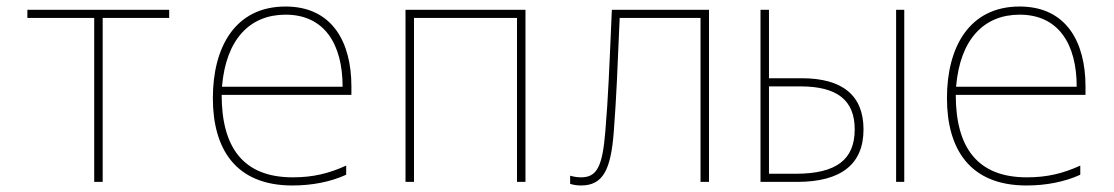

<svg xmlns="http://www.w3.org/2000/svg" viewBox="-20 -558 3418 589"><path d="M269 0H295V-503H499V-528H64V-503H269Z M877 11C937 11 994 0 1042 -22V-50C989 -26 941 -14 878 -14C726 -14 660 -106 660 -267H1058V-293C1058 -429 999 -538 856 -538C701 -538 633 -413 633 -257C633 -102 702 11 877 11ZM661 -292C673 -437 746 -513 856 -513C975 -513 1031 -423 1031 -292Z M1224 0H1250V-503H1566V0H1592V-528H1224Z M1762 11C1829 11 1854 -35 1863 -155C1871 -261 1874 -338 1881 -503H2129V0H2155V-528H1857C1849 -345 1846 -263 1837 -155C1828 -44 1810 -14 1762 -14C1750 -14 1740 -16 1729 -19V6C1738 9 1750 11 1762 11Z M2313 0H2425C2560 0 2629 -54 2629 -161C2629 -265 2565 -318 2439 -318H2339V-528H2313ZM2729 0H2754V-528H2729ZM2339 -25V-293H2435C2548 -293 2602 -251 2602 -161C2602 -68 2545 -25 2421 -25Z M3129 11C3189 11 3246 0 3294 -22V-50C3241 -26 3193 -14 3130 -14C2978 -14 2912 -106 2912 -267H3310V-293C3310 -429 3251 -538 3108 -538C2953 -538 2885 -413 2885 -257C2885 -102 2954 11 3129 11ZM2913 -292C2925 -437 2998 -513 3108 -513C3227 -513 3283 -423 3283 -292Z"/></svg>

Font: Noto Sans Mono SemiCondensed Thin
Style: Regular
Weight: 100
Width: 4
Designer: Monotype Design Team
Foundry: Monotype Imaging Inc.
Version: Version 2.014